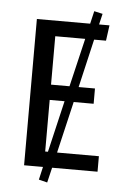

<svg xmlns="http://www.w3.org/2000/svg" viewBox="-57 -790 584 901"><g transform="rotate(5 235.5 -339.0)"><path d="M431 0H217L200 71L160 61L174 0H85V-689H336L350 -749L390 -740L378 -689H427L417 -616H361L308 -388H385V-316H291L234 -73H431ZM178 -388H265L319 -616H178ZM191 -73 248 -316H178V-73Z"/></g></svg>

Font: Fira Sans Condensed
Style: Regular
Weight: 400
Width: 3
Designer: bBox Type GmbH & Carrois Corporate GbR & Edenspiekermann AG
Foundry: bBox Type GmbH & Carrois Corporate GbR & Edenspiekermann AG
Version: Version 4.301